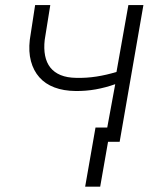

<svg xmlns="http://www.w3.org/2000/svg" viewBox="-20 -548 627 742"><path d="M442.4 0H384.3L425.3 -222.7Q388.2 -209.5 349.9 -202.6Q311.5 -195.8 272 -196.3Q225.6 -196.8 190.2 -210.2Q154.8 -223.6 132.1 -249.3Q109.4 -274.9 99.6 -311.5Q89.8 -348.1 95.2 -394.5L115.7 -528.3H174.3L152.8 -394Q148.9 -359.9 154.3 -332.8Q159.7 -305.7 174.6 -286.9Q189.5 -268.1 214.4 -257.8Q239.3 -247.6 274.4 -247.1Q314 -246.1 353 -252.2Q392.1 -258.3 430.2 -270L476.1 -528.3H534.2ZM367.2 173.3H309.1L349.1 -55.2H407.2Z"/></svg>

Font: Roboto Mono Light
Style: Italic
Weight: 300
Designer: Google
Version: Version 2.000985; 2015; ttfautohint (v1.3)